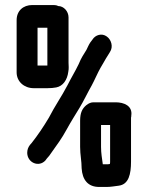

<svg xmlns="http://www.w3.org/2000/svg" viewBox="-20 -690 586 762"><path d="M160 -53 166 -61C173 -68 178 -75 184 -84C206 -115 225 -140 245 -177C262 -208 278 -233 295 -261C311 -287 329 -325 344 -351C354 -369 369 -404 379 -421C388 -435 398 -455 408 -470L416 -483C431 -505 421 -533 404 -545C384 -560 358 -551 347 -533L338 -521C332 -512 328 -502 323 -492C310 -470 304 -464 292 -435C277 -404 264 -384 248 -352C224 -306 198 -270 174 -223C152 -186 131 -155 106 -123L99 -115C92 -106 88 -96 88 -83C89 -44 134 -25 160 -53ZM381 -107V-194H417V-49C417 -46 417 -43 416 -39C414 -39 412 -39 409 -38H388C385 -60 381 -82 381 -107ZM304 -22C307 24 329 52 374 52H402C420 52 434 49 451 47C491 42 500 1 500 -49V-223C501 -226 501 -229 501 -231C507 -270 472 -284 439 -284H351C341 -284 332 -280 323 -273C306 -259 298 -242 298 -211V-107C298 -75 304 -52 304 -22ZM168 -580V-430H129V-580ZM114 -340H168C181 -340 193 -341 203 -343C230 -348 247 -373 251 -405C254 -420 252 -428 252 -441V-621C252 -645 233 -666 211 -666C205 -669 200 -670 193 -670H108C72 -670 46 -647 46 -610V-403C46 -366 76 -340 114 -340Z"/></svg>

Font: Electronic
Style: Circ
Weight: 900
Version: Version 1.011